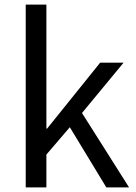

<svg xmlns="http://www.w3.org/2000/svg" viewBox="-20 -816 592 836"><path d="M92 0V-796H182V-256H185L416 -543H518L337 -324L542 0H443L284 -262L182 -143V0Z"/></svg>

Font: Noto Sans SC
Style: Regular
Weight: 400
Designer: Ryoko NISHIZUKA  (kana, bopomofo & ideographs); Paul D. Hunt (Latin, Greek & Cyrillic); Sandoll Communications , Soo-you
Foundry: Adobe
Version: Version 2.002;hotconv 1.0.116;makeotfexe 2.5.65601